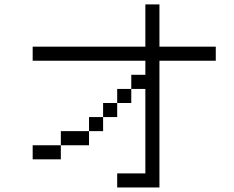

<svg xmlns="http://www.w3.org/2000/svg" viewBox="-20 -832 1040 852"><path d="M937.5 -562.5V-625H687.5V-812.5H625V-625H125V-562.5H625V-500H562.5V-437.5H500V-375H437.5V-312.5H375V-250H250V-187.5H125V-125H250V-187.5H375V-250H437.5V-312.5H500V-375H562.5V-437.5H625Q625 -437.5 625 -62.5H500V0H687.5V-562.5Z"/></svg>

Font: BFUnifontExMono
Style: Regular
Weight: 500
Version: Version 15.0.06